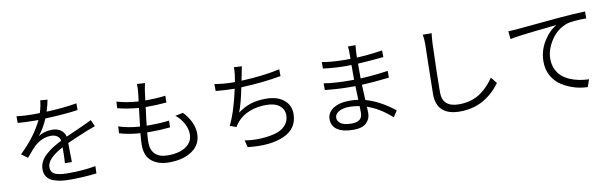

<svg xmlns="http://www.w3.org/2000/svg" viewBox="-50 -1330 6100 1911"><g transform="rotate(-10 3000.0 -374.5)"><path d="M586.9 -132.8H516.6Q521.5 -198.2 521.5 -293Q357.4 -207 357.4 -121.1Q357.4 -91.8 371.1 -72.3Q384.8 -52.7 412.1 -43.9Q439.5 -35.2 468.8 -32.2Q498 -29.3 542 -29.3Q677.7 -29.3 810.5 -51.8L807.6 21.5Q671.9 37.1 539.1 37.1Q483.4 37.1 440.4 30.3Q397.5 23.4 361.3 7.8Q325.2 -7.8 305.7 -38.1Q286.1 -68.4 286.1 -111.3Q286.1 -152.3 305.2 -189.5Q324.2 -226.6 359.9 -257.8Q395.5 -289.1 432.1 -312Q468.8 -335 518.6 -360.4Q512.7 -392.6 487.8 -409.2Q462.9 -425.8 426.8 -425.8Q333 -425.8 253.9 -351.6Q234.4 -333 164.1 -250L101.6 -295.9Q259.8 -448.2 332 -602.5H285.2Q218.8 -602.5 123 -609.4V-676.8Q198.2 -667 289.1 -667Q333 -667 357.4 -668Q379.9 -740.2 382.8 -792L456.1 -786.1Q444.3 -725.6 425.8 -669.9Q596.7 -676.8 732.4 -700.2V-632.8Q606.4 -613.3 402.3 -605.5Q365.2 -516.6 307.6 -443.4Q366.2 -483.4 449.2 -483.4Q499 -483.4 534.7 -458.5Q570.3 -433.6 580.1 -390.6Q616.2 -407.2 678.7 -434.1Q741.2 -460.9 768.6 -474.6Q791 -484.4 844.7 -510.7L874 -444.3Q873 -444.3 792 -414.1Q641.6 -352.5 584 -325.2Q584 -300.8 585 -230Q585.9 -159.2 586.9 -132.8Z M1681.6 -407.2 1760.7 -422.9Q1864.3 -310.5 1864.3 -195.3Q1864.3 -85.9 1775.4 -23.4Q1686.5 39.1 1540 39.1Q1433.6 39.1 1367.2 -13.7Q1300.8 -66.4 1300.8 -179.7Q1300.8 -220.7 1308.6 -296.9Q1191.4 -304.7 1098.6 -333L1102.5 -402.3Q1191.4 -371.1 1316.4 -362.3Q1320.3 -392.6 1327.1 -455.1Q1334 -517.6 1337.9 -546.9Q1221.7 -556.6 1124 -582L1127.9 -648.4Q1221.7 -619.1 1345.7 -611.3Q1347.7 -625 1352.5 -663.6Q1357.4 -702.1 1358.4 -718.8Q1361.3 -757.8 1358.4 -785.2L1439.5 -780.3Q1430.7 -740.2 1426.8 -714.8Q1422.9 -682.6 1413.1 -609.4H1414.1Q1529.3 -609.4 1617.2 -621.1L1616.2 -552.7Q1517.6 -543.9 1413.1 -543.9H1405.3Q1387.7 -412.1 1382.8 -359.4H1403.3Q1526.4 -359.4 1610.4 -371.1L1609.4 -302.7Q1511.7 -293 1412.1 -293H1376Q1370.1 -231.4 1370.1 -191.4Q1370.1 -116.2 1412.6 -74.2Q1455.1 -32.2 1540 -32.2Q1655.3 -32.2 1723.1 -77.6Q1791 -123 1791 -203.1Q1791 -254.9 1763.2 -308.6Q1735.4 -362.3 1681.6 -407.2Z M2779.3 -683.6 2780.3 -614.3Q2595.7 -581.1 2377 -572.3Q2344.7 -411.1 2311.5 -328.1Q2377 -376 2443.4 -397Q2509.8 -418 2595.7 -418Q2710.9 -418 2776.9 -364.3Q2842.8 -310.5 2842.8 -223.6Q2842.8 -75.2 2704.6 -12.2Q2566.4 50.8 2335.9 25.4L2317.4 -45.9Q2404.3 -32.2 2485.8 -37.1Q2567.4 -42 2630.4 -60.1Q2693.4 -78.1 2731.4 -120.1Q2769.5 -162.1 2769.5 -221.7Q2769.5 -281.2 2722.7 -318.8Q2675.8 -356.4 2588.9 -356.4Q2497.1 -356.4 2419.4 -326.2Q2341.8 -295.9 2293 -237.3Q2276.4 -219.7 2260.7 -191.4L2196.3 -214.8Q2259.8 -339.8 2309.6 -570.3H2302.7Q2230.5 -570.3 2119.1 -580.1L2118.2 -650.4Q2217.8 -634.8 2301.8 -634.8H2323.2Q2332 -681.6 2334 -703.1Q2339.8 -750 2338.9 -782.2L2418.9 -777.3Q2414.1 -761.7 2402.3 -698.2Q2393.6 -651.4 2390.6 -636.7Q2612.3 -645.5 2779.3 -683.6Z M3504.9 -114.3Q3504.9 -122.1 3504.4 -145.5Q3503.9 -168.9 3503.9 -183.6Q3445.3 -194.3 3406.2 -194.3Q3335 -194.3 3294.4 -170.4Q3253.9 -146.5 3253.9 -109.4Q3253.9 -72.3 3289.1 -49.3Q3324.2 -26.4 3397.5 -26.4Q3504.9 -26.4 3504.9 -114.3ZM3860.4 -77.1 3819.3 -14.6Q3704.1 -120.1 3574.2 -165Q3576.2 -110.4 3576.2 -99.6Q3576.2 -42 3535.2 -2Q3494.1 38.1 3405.3 38.1Q3299.8 38.1 3243.2 1Q3186.5 -36.1 3186.5 -106.4Q3186.5 -172.9 3248 -213.4Q3309.6 -253.9 3415 -253.9Q3461.9 -253.9 3502 -247.1Q3498 -336.9 3497.1 -386.7H3440.4Q3326.2 -386.7 3190.4 -401.4V-468.8Q3302.7 -451.2 3441.4 -451.2H3495.1V-469.7V-600.6Q3479.5 -599.6 3445.3 -599.6Q3326.2 -599.6 3209 -615.2V-680.7Q3310.5 -662.1 3444.3 -662.1H3496.1V-730.5Q3496.1 -764.6 3492.2 -788.1H3568.4Q3564.5 -755.9 3563.5 -722.7Q3563.5 -718.8 3562.5 -698.7Q3561.5 -678.7 3561.5 -664.1Q3689.5 -669.9 3820.3 -690.4L3821.3 -623Q3644.5 -606.4 3561.5 -602.5V-469.7V-453.1Q3695.3 -459 3839.8 -480.5V-412.1Q3694.3 -394.5 3563.5 -388.7Q3564.5 -359.4 3566.9 -305.7Q3569.3 -252 3570.3 -233.4Q3718.8 -191.4 3860.4 -77.1Z M4246.1 -774.4 4335.9 -773.4Q4331.1 -744.1 4327.1 -679.7Q4315.4 -339.8 4315.4 -177.7Q4315.4 -29.3 4482.4 -29.3Q4548.8 -29.3 4605 -46.4Q4661.1 -63.5 4704.6 -94.7Q4748 -126 4778.8 -159.2Q4809.6 -192.4 4839.8 -235.4L4889.6 -172.9Q4730.5 43 4480.5 43Q4244.1 43 4244.1 -173.8Q4244.1 -253.9 4249 -442.4Q4253.9 -630.9 4253.9 -679.7Q4253.9 -738.3 4246.1 -774.4Z M5098.6 -580.1 5090.8 -660.2Q5144.5 -661.1 5177.7 -665Q5482.4 -694.3 5613.3 -705.1Q5759.8 -717.8 5877 -721.7V-651.4Q5740.2 -651.4 5682.6 -634.8Q5580.1 -600.6 5517.1 -505.9Q5454.1 -411.1 5454.1 -316.4Q5454.1 -258.8 5475.1 -212.9Q5496.1 -167 5529.3 -137.7Q5562.5 -108.4 5608.4 -88.9Q5654.3 -69.3 5701.2 -60.5Q5748 -51.8 5798.8 -49.8L5773.4 24.4Q5703.1 22.5 5636.2 2Q5569.3 -18.6 5511.2 -56.2Q5453.1 -93.8 5418 -156.7Q5382.8 -219.7 5382.8 -299.8Q5382.8 -410.2 5439.5 -502.4Q5496.1 -594.7 5573.2 -638.7Q5557.6 -636.7 5479.5 -628.4Q5401.4 -620.1 5340.8 -613.8Q5280.3 -607.4 5208 -597.7Q5135.7 -587.9 5098.6 -580.1Z"/></g></svg>

Font: Gen Shin Gothic Normal
Style: Regular
Weight: 300
Designer: [Source Han Sans]
Ryoko NISHIZUKA  (kana & ideographs); Paul D. Hunt (Latin, Greek & Cyrillic); Wenlong ZHANG  (bopomofo
Version: Version 1.002.20150607